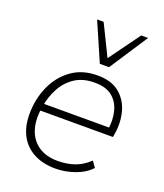

<svg xmlns="http://www.w3.org/2000/svg" viewBox="-139 -841 802 941"><g transform="rotate(20 261.5 -370.5)"><path d="M261 8Q196 8 148.5 -17Q101 -42 76 -88.5Q51 -135 51 -200Q51 -277 80 -343.5Q109 -410 165 -451Q221 -492 301 -492Q374 -492 416 -457Q458 -422 472.5 -367Q487 -312 477 -252L474 -234H80L86 -271H458L439 -259Q447 -313 435.5 -357Q424 -401 391.5 -427.5Q359 -454 300 -454Q237 -454 195.5 -425.5Q154 -397 131 -353.5Q108 -310 100 -264L97 -246Q87 -182 103 -133.5Q119 -85 159 -58Q199 -31 259 -31Q307 -31 347 -45Q387 -59 421 -92L443 -61Q411 -27 361 -9.5Q311 8 261 8ZM291 -549 204 -749H238L317 -588L434 -749H470L339 -549Z"/></g></svg>

Font: Nunito Sans 12pt ExtraLight 12pt ExtraLight
Style: Italic
Weight: 250
Italic angle: -9°
Version: Version 3.101;gftools[0.9.27]